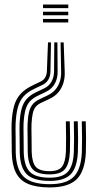

<svg xmlns="http://www.w3.org/2000/svg" viewBox="-20 -620 461 848"><path d="M205.2 -432.8 202.8 -304Q202.5 -283.5 193.4 -268.2Q184.2 -253 168 -245.2L132.5 -228.2Q102 -214.2 84.4 -194.5Q66.8 -174.8 58.8 -145.6Q50.8 -116.5 49 -73.2Q48.5 -62.5 48.6 -49.4Q48.8 -36.2 49.1 -12.6Q49.5 11 49.5 52.8Q51.2 128 85 160.8Q118.8 193.5 199.5 193.5Q273.5 193.5 305.9 160.5Q338.2 127.5 341.5 52Q342.5 23.2 342.4 -10.9Q342.2 -45 341.2 -84H358.8Q360 -45.2 360.1 -10.8Q360.2 23.8 359.2 52.8Q355.5 135.5 318.8 171.6Q282 207.8 199.5 207.8Q140.2 207.8 103.8 192.1Q67.2 176.5 50.1 142.2Q33 108 32 52.8Q31.8 10.8 31.4 -12.8Q31 -36.2 31 -49.4Q31 -62.5 31.2 -73.5Q33.2 -120 42.1 -151.8Q51 -183.5 70.8 -205.2Q90.5 -227 124.5 -243L159.8 -260Q171.8 -265.5 179 -277.1Q186.2 -288.8 187 -304L192 -432.8ZM261.2 -432.8 265.8 -304Q267 -277.2 260.1 -254Q253.2 -230.8 238 -212.6Q222.8 -194.5 198.5 -183.2L163 -166.5Q147 -159.2 138 -148.6Q129 -138 124.9 -120Q120.8 -102 119.2 -72.5Q118.8 -62.5 118.9 -49.6Q119 -36.8 119.4 -13.2Q119.8 10.2 120 52.8Q121.8 97.8 138.1 116.9Q154.5 136 199.5 136Q239 136 254.1 115.9Q269.2 95.8 271.2 48.2Q272 22 271.9 -11.2Q271.8 -44.5 270.8 -84H288.2Q289.5 -44.5 289.6 -11.1Q289.8 22.2 288.8 49.2Q286.5 103.5 267 126.9Q247.5 150.2 199.5 150.2Q145.2 150.2 124.6 127.8Q104 105.2 102.5 52.8Q102.2 10.5 101.9 -13Q101.5 -36.5 101.4 -49.4Q101.2 -62.2 101.8 -72.8Q103.2 -105.5 108.5 -126.2Q113.8 -147 124.8 -160Q135.8 -173 155.5 -182L190.8 -199Q211.2 -208.8 224.5 -224.2Q237.8 -239.8 244.2 -260.1Q250.8 -280.5 250 -304L247.5 -432.8ZM233.5 -432.8 234.5 -304Q235 -273.5 221.8 -250Q208.5 -226.5 183 -214.5L147.8 -197.5Q124.5 -186.5 111.2 -171.4Q98 -156.2 91.9 -132.6Q85.8 -109 84 -72.8Q83.8 -62.2 83.8 -49.2Q83.8 -36.2 84.2 -12.8Q84.8 10.8 84.8 52.8Q86.5 112.8 111.6 138.8Q136.8 164.8 199.5 164.8Q256.2 164.8 280 138.2Q303.8 111.8 306.2 50.2Q307.2 23 307.1 -10.9Q307 -44.8 306 -84H323.5Q324.8 -45 324.9 -11Q325 23 324 51Q320.8 119.5 292.8 149.2Q264.8 179 199.5 179Q127.8 179 98.2 149.6Q68.8 120.2 67.2 52.8Q67 10.5 66.6 -12.9Q66.2 -36.2 66.2 -49.2Q66.2 -62.2 66.5 -73Q68.2 -112.8 75.4 -139.2Q82.5 -165.8 98 -183Q113.5 -200.2 140 -213L175.5 -229.8Q196.2 -239.8 207.2 -259Q218.2 -278.2 218.8 -304L219.8 -432.8ZM281.5 -600V-584.2H170V-600ZM281.5 -536.5V-520.8H170V-536.5ZM281.5 -568.2V-552.5H170V-568.2Z"/></svg>

Font: Big Shoulders Inline Text Thin Medium
Style: Regular
Weight: 500
Version: Version 2.002